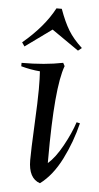

<svg xmlns="http://www.w3.org/2000/svg" viewBox="-52 -738 404 787"><g transform="rotate(5 149.5 -345.0)"><path d="M202 -472Q168 -382 168 -86V-70Q198 -96 227 -148.5Q256 -201 271 -247L285 -244Q266 -166 230 -94.5Q194 -23 143 15Q95 -1 95 -76Q95 -118 100 -220Q105 -322 105 -368Q105 -414 103 -442Q65 -445 25 -456V-470Q121 -470 195 -485ZM140 -617 31 -538 20 -554Q107 -627 148 -705H170Q189 -652 209.5 -618.5Q230 -585 266 -552L251 -540Z"/></g></svg>

Font: Almendra
Style: Italic
Weight: 400
Italic angle: -12°
Designer: Ana Sanfelippo
Foundry: Ana Sanfelippo
Version: Version 1.004